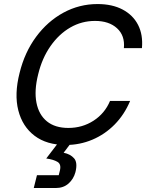

<svg xmlns="http://www.w3.org/2000/svg" viewBox="-20 -705 722 948"><path d="M305 10.8Q210.8 10.8 150.8 -34.6Q90.8 -80 70.4 -160Q50 -240 76.7 -345Q101.7 -446.7 158.3 -523.3Q215 -600 293.3 -642.5Q371.7 -685 461.7 -685Q534.2 -685 585.4 -657.9Q636.7 -630.8 661.7 -582.1Q686.7 -533.3 680.8 -467.5H591.7Q597.5 -529.2 557.9 -565.4Q518.3 -601.7 449.2 -601.7Q383.3 -601.7 327.1 -569.2Q270.8 -536.7 229.2 -477.1Q187.5 -417.5 168.3 -337.5Q148.3 -257.5 160 -197.9Q171.7 -138.3 211.7 -105.8Q251.7 -73.3 317.5 -73.3Q386.7 -73.3 442.1 -109.2Q497.5 -145 523.3 -206.7H622.5Q594.2 -139.2 546.2 -90.4Q498.3 -41.7 436.2 -15.4Q374.2 10.8 305 10.8ZM146.7 223.3 162.5 160H270L275.8 136.7Q283.3 105.8 263.8 94.2Q244.2 82.5 208.3 77.5L286.7 -25H350L294.2 49.2Q327.5 55.8 345.8 76.7Q364.2 97.5 352.5 145Q343.3 179.2 318.3 201.2Q293.3 223.3 255.8 223.3Z"/></svg>

Font: Funnel Sans
Style: Italic
Weight: 400
Italic angle: -14.036°
Version: Version 1.000; Beta; Release 5; Build 24; ttfautohint (v1.8.